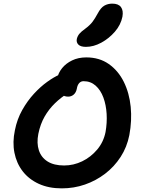

<svg xmlns="http://www.w3.org/2000/svg" viewBox="-20 -1027 775 1057"><path d="M320 10Q248 10 193.5 -15Q139 -40 105 -84Q71 -128 59.5 -186Q48 -244 62 -310Q74 -371 102.5 -421.5Q131 -472 167 -511Q203 -550 240 -576.5Q277 -603 307 -616Q337 -629 353 -629Q371 -629 382 -624Q393 -619 400 -602Q413 -576 400 -555Q387 -534 360 -518Q317 -492 283 -459Q249 -426 225.5 -385Q202 -344 191 -290Q181 -239 194 -199.5Q207 -160 242 -138Q277 -116 333 -116Q385 -116 432.5 -139Q480 -162 515 -203.5Q550 -245 561 -300Q570 -351 567 -400.5Q564 -450 549 -490.5Q534 -531 506.5 -555.5Q479 -580 440 -580Q425 -580 415.5 -569Q406 -558 403 -539Q399 -518 386 -506.5Q373 -495 355 -495Q335 -495 319 -506.5Q303 -518 295.5 -540.5Q288 -563 295 -596Q301 -626 322 -652Q343 -678 377 -694.5Q411 -711 455 -711Q527 -711 579 -674.5Q631 -638 661.5 -576.5Q692 -515 699.5 -439Q707 -363 692 -283Q679 -217 644 -163Q609 -109 558.5 -70.5Q508 -32 447.5 -11Q387 10 320 10ZM453 -769Q424 -769 411.5 -781.5Q399 -794 403 -813Q407 -829 417 -841Q427 -853 448 -868Q475 -888 489 -906.5Q503 -925 518 -953Q535 -985 554.5 -996Q574 -1007 598 -1007Q632 -1007 646 -988Q660 -969 654 -935Q645 -890 612.5 -852.5Q580 -815 537.5 -792Q495 -769 453 -769Z"/></svg>

Font: Shantell Sans Light SemiBold
Style: Italic
Weight: 600
Italic angle: -11°
Version: Version 1.011;[c5ecc13dd]